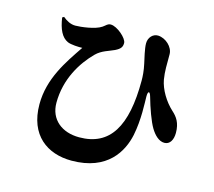

<svg xmlns="http://www.w3.org/2000/svg" viewBox="-114 -901 1228 1103"><g transform="rotate(15 500.0 -349.5)"><path d="M135 -719C145 -651 166 -607 204 -590C224 -581 271 -579 292 -580C221 -475 138 -357 138 -204C138 -20 255 62 399 62C614 62 686 -73 707 -173C727 -270 720 -368 720 -406C720 -440 732 -442 741 -410C758 -349 785 -273 807 -237C827 -204 855 -175 888 -175C921 -175 938 -206 938 -247C938 -307 915 -338 886 -364C840 -406 802 -469 792 -525C784 -572 786 -615 786 -674C786 -717 741 -759 695 -761C665 -762 639 -736 639 -700C639 -668 653 -613 659 -585C668 -545 670 -511 670 -486C670 -214 590 -79 407 -79C304 -79 230 -138 230 -237C230 -379 300 -490 370 -560C403 -593 446 -602 477 -617C510 -633 517 -647 517 -669C517 -697 454 -752 416 -752C397 -752 392 -741 373 -728C337 -703 252 -693 220 -693C192 -693 168 -706 145 -725Z"/></g></svg>

Font: Noto Serif SC Black
Style: Regular
Weight: 900
Designer: Ryoko NISHIZUKA 西塚涼子 (kana & ideographs); Frank Grießhammer (Latin, Greek & Cyrillic); Wenlong ZHANG 张文龙 (bopomofo); San
Foundry: Adobe
Version: Version 2.001;hotconv 1.1.0;makeotfexe 2.6.0